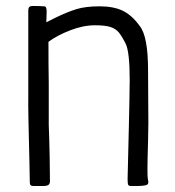

<svg xmlns="http://www.w3.org/2000/svg" viewBox="-20 -618 583 638"><path d="M79 -13 78 -69Q73 -264 74 -294V-584Q74 -598 87 -598H105L127 -597Q135 -597 135 -580L134 -544L164 -559Q203 -578 233.5 -587.5Q264 -597 311 -597Q357 -597 387.5 -582.5Q418 -568 444 -532Q472 -498 472 -384L473 -210L472 -150Q470 -86 470 -56Q470 -30 471 -25Q473 -15 473 -14Q473 -8 470.5 -5.5Q468 -3 462 -2Q454 0 436.5 0Q419 0 415 0Q408 0 406 -4Q404 -8 404 -23L408 -189L410 -282L411 -352Q411 -444 398 -472Q385 -498 374.5 -510.5Q364 -523 346.5 -528.5Q329 -534 296 -534Q256 -534 212.5 -517Q169 -500 141 -479Q141 -400 142 -341V-203Q144 -153 145 -97Q146 -41 146 -16Q146 -8 141.5 -4Q137 0 124 0H90Q84 0 81.5 -3Q79 -6 79 -13Z"/></svg>

Font: Barriecito
Style: Regular
Weight: 400
Designer: Pablo Cosgaya & Sergio Jiménez
Foundry: Pablo Cosgaya & Sergio Jiménez
Version: Version 1.001